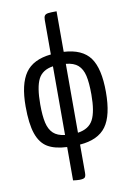

<svg xmlns="http://www.w3.org/2000/svg" viewBox="-100 -796 714 1054"><g transform="rotate(-10 256.5 -268.5)"><path d="M482 -252Q482 -121 438 -60.5Q394 0 292 8V165Q292 185 285 191.5Q278 198 255 198Q241 198 220 195V9Q152 6 112 -18Q72 -42 53 -97.5Q34 -153 34 -250Q34 -374 77 -435.5Q120 -497 220 -507V-699Q220 -716 225.5 -723.5Q231 -731 245 -733Q259 -735 292 -735V-509Q395 -503 438.5 -443Q482 -383 482 -252ZM401 -252Q401 -318 392 -357Q383 -396 359.5 -417Q336 -438 292 -442V-58Q354 -67 377.5 -112Q401 -157 401 -252ZM115 -247Q115 -183 124 -144Q133 -105 155.5 -84Q178 -63 220 -58V-441Q160 -432 137.5 -387.5Q115 -343 115 -247Z"/></g></svg>

Font: Yanone Kaffeesatz
Style: Regular
Weight: 400
Designer: Yanone (Cyrillic: Daniel Pouzeot & Huerta Tipografica)
Foundry: Yanone
Version: Version 1.100;PS 001.100;hotconv 1.0.70;makeotf.lib2.5.58329